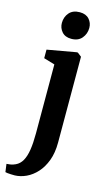

<svg xmlns="http://www.w3.org/2000/svg" viewBox="-173 -833 645 1128"><g transform="rotate(15 149.0 -269.5)"><path d="M42.5 242.5Q31.5 242.5 19.2 242Q7 241.5 -2.5 240.5Q-12 239.5 -15.5 238L-22 189.5Q-14 189.5 1 187.2Q16 185 31.5 177.5Q56.5 166 71.2 140Q86 114 92.5 72.2Q99 30.5 99 -27.5L98.5 -447.5L31.5 -467.5V-519.5L206 -550.5H214L238 -531.5L238.5 -9.5Q238.5 53 221 99.8Q203.5 146.5 174.8 178Q146 209.5 111.5 225.5Q77 241.5 42.5 242.5ZM154.5 -618.5Q117.5 -618.5 97.8 -641.2Q78 -664 78 -694.5Q78 -731 100.2 -756.8Q122.5 -782.5 164 -782.5H165Q202 -782.5 221.8 -760.2Q241.5 -738 241.5 -707.5Q241.5 -671.5 219.2 -645Q197 -618.5 155.5 -618.5Z"/></g></svg>

Font: Merriweather 60pt
Style: Bold
Weight: 700
Version: Version 2.100